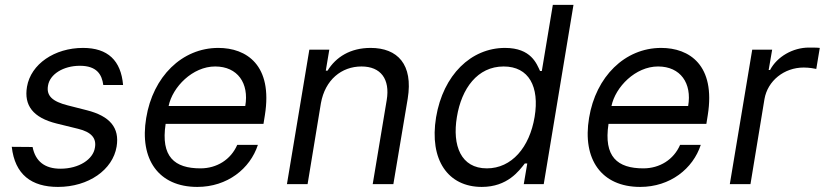

<svg xmlns="http://www.w3.org/2000/svg" viewBox="-20 -747 3346 779"><path d="M399.1 -402H479.4C470.9 -501.4 417.6 -552.6 316.8 -552.6C201.7 -552.6 105.1 -487.2 89.5 -394.9C76.7 -319.6 113.6 -269.5 210.2 -245.7L296.9 -224.4C350.9 -211.3 372.2 -186.1 365.1 -147.7C358 -100.9 301.1 -62.5 225.1 -62.5C161.9 -62.5 123.6 -92.3 112.2 -150.6L27.7 -151.3C40.5 -38.4 108 11.4 215.2 11.4C339.5 11.4 437.5 -58.2 453.1 -152C465.9 -228.7 426.1 -275.9 332.4 -299.7L254.3 -319.6C193.2 -335.2 167.6 -358 174.7 -399.1C181.8 -446 237.2 -480.1 304 -480.1C373.6 -480.1 393.5 -443.9 399.1 -402Z M780.5 11.4C902.3 11.4 994.7 -62.5 1026.3 -159.1H942.5C916.5 -99.4 859.7 -63.9 793.3 -63.9C688.2 -63.9 631.7 -110.8 652 -244.3H1049L1054.7 -279.8C1087.4 -483.3 979.8 -552.6 865.8 -552.6C718.4 -552.6 600.5 -436.1 573.2 -268.5C545.1 -100.9 623.2 11.4 780.5 11.4ZM664.1 -316.8C680 -394.2 761.4 -477.3 853 -477.3C944.2 -477.3 991.1 -409.1 975.1 -316.8Z M1282 -328.1C1299 -423.3 1365.8 -477.3 1446.7 -477.3C1524.9 -477.3 1563.2 -426.1 1549 -340.9L1492.2 0H1576L1634.2 -346.6C1657 -485.8 1593 -552.6 1483.7 -552.6C1401.3 -552.6 1343 -515.6 1308.9 -460.2H1301.8L1316.1 -545.5H1235.1L1144.2 0H1228Z M1934.7 11.4C2039.4 11.4 2085.9 -54 2109.4 -83.8H2119.3L2105.1 0H2186.1L2306.8 -727.3H2223L2178.3 -458.8H2171.2C2157.7 -487.2 2135.7 -552.6 2029.1 -552.6C1891.3 -552.6 1778.1 -443.2 1749.3 -271.3C1720.9 -98 1797.9 11.4 1934.7 11.4ZM1833.8 -272.7C1852.6 -387.8 1917.3 -477.3 2023.4 -477.3C2126.1 -477.3 2169.4 -394.9 2149.1 -272.7C2128.6 -149.1 2056.1 -63.9 1955.3 -63.9C1850.1 -63.9 1814.3 -156.2 1833.8 -272.7Z M2577.4 11.4C2699.2 11.4 2791.5 -62.5 2823.2 -159.1H2739.3C2713.4 -99.4 2656.6 -63.9 2590.2 -63.9C2485.1 -63.9 2428.6 -110.8 2448.9 -244.3H2845.9L2851.6 -279.8C2884.2 -483.3 2776.6 -552.6 2662.6 -552.6C2515.3 -552.6 2397.4 -436.1 2370 -268.5C2342 -100.9 2420.1 11.4 2577.4 11.4ZM2460.9 -316.8C2476.9 -394.2 2558.2 -477.3 2649.9 -477.3C2741.1 -477.3 2788 -409.1 2772 -316.8Z M2941.1 0H3024.9L3081.7 -345.2C3094.5 -419 3161.2 -473 3240.8 -473C3263.5 -473 3286.2 -468.8 3291.9 -467.3L3306.1 -552.6C3296.2 -554 3274.9 -554 3262.1 -554C3196.7 -554 3132.8 -517 3104.4 -463.1H3098.7L3112.9 -545.5H3032Z"/></svg>

Font: Magic Ui Pro
Style: Italic
Weight: 400
Italic angle: -9.39999°
Designer: Stefan Endress, Andreas Faust
Version: Version 1.000;FEAKit 1.0